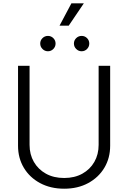

<svg xmlns="http://www.w3.org/2000/svg" viewBox="-20 -1123 770 1154"><path d="M365.7 11.2Q283.7 11.2 220.9 -22.5Q158.2 -56.2 123.3 -114.5Q88.4 -172.9 88.4 -247.1V-727.5H157.7V-252Q157.7 -194.8 183.6 -149.9Q209.5 -105 256.1 -79.1Q302.7 -53.2 365.7 -53.2Q428.2 -53.2 474.9 -79.1Q521.5 -105 547.1 -149.9Q572.8 -194.8 572.8 -252V-727.5H642.1V-247.1Q642.1 -172.9 607.2 -114.5Q572.3 -56.2 510 -22.5Q447.8 11.2 365.7 11.2ZM470.7 -814.9Q451.7 -814.9 438 -828.6Q424.3 -842.3 424.3 -861.3Q424.3 -880.4 438 -893.8Q451.7 -907.2 470.7 -907.2Q489.7 -907.2 503.2 -893.8Q516.6 -880.4 516.6 -861.3Q516.6 -842.3 503.2 -828.6Q489.7 -814.9 470.7 -814.9ZM268.1 -814.9Q249 -814.9 235.4 -828.6Q221.7 -842.3 221.7 -861.3Q221.7 -880.4 235.4 -893.8Q249 -907.2 268.1 -907.2Q287.1 -907.2 300.5 -893.8Q314 -880.4 314 -861.3Q314 -842.3 300.5 -828.6Q287.1 -814.9 268.1 -814.9ZM337.9 -968.8 409.2 -1103H483.9L393.1 -968.8Z"/></svg>

Font: Inter 16pt Light
Style: Regular
Weight: 300
Version: Version 4.001;git-66647c0bb